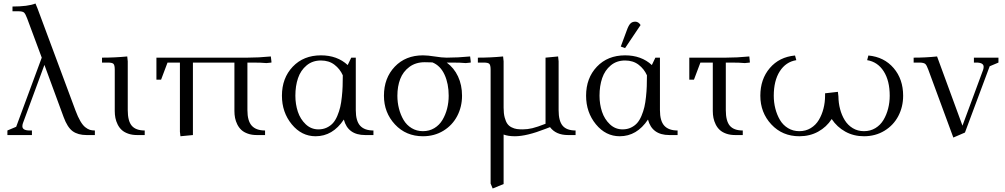

<svg xmlns="http://www.w3.org/2000/svg" viewBox="-20 -766 5702 1089"><path d="M22 0V-25.9L71.8 -46.9L216.8 -439L133.8 -662.1Q124.5 -687 116.5 -694.6Q108.4 -702.1 84 -702.1H50.8V-729Q139.2 -729 181.2 -746.1L192.9 -717.8L408.2 -139.2Q421.9 -102.5 435.8 -78.9Q449.7 -55.2 463.9 -44.2Q478 -33.2 490 -29.5Q502 -25.9 518.1 -25.9V0H471.2Q422.4 0 392.3 -21.7Q362.3 -43.5 340.8 -102.1L231.9 -397.9L109.9 -66.9Q106.9 -58.1 106.9 -49.8Q106.9 -25.9 148.9 -25.9H161.1V0Z M558.6 -411.1V-439Q631.3 -439 701.7 -445.8L704.6 -418V-141.1Q704.6 -79.6 727.5 -52.7Q750.5 -25.9 800.8 -25.9V0H757.8Q729 0 706.5 -8.1Q684.1 -16.1 670.2 -29.1Q656.2 -42 647.2 -60.3Q638.2 -78.6 634.5 -97.2Q630.9 -115.7 630.9 -136.2V-371.1Q630.9 -396 623.8 -403.6Q616.7 -411.1 591.8 -411.1Z M867.2 -314V-439H1383.3Q1446.3 -439 1516.1 -445.8L1519.5 -418V-411.1L1491.2 -408.2Q1461.4 -411.1 1414.6 -411.1H1383.3V-141.1Q1383.3 -80.1 1408 -53Q1432.6 -25.9 1483.4 -25.9V0H1436.5Q1407.7 0 1385.3 -8.1Q1362.8 -16.1 1348.9 -29.1Q1335 -42 1325.9 -60.3Q1316.9 -78.6 1313.2 -97.2Q1309.6 -115.7 1309.6 -136.2V-411.1H1074.2V0L1003.4 6.8L1000.5 -19V-411.1H930.2L893.6 -314Z M1579.1 -223.1Q1579.1 -323.2 1640.4 -387.7Q1701.7 -452.1 1800.3 -452.1Q1892.6 -452.1 1952.1 -397L1972.2 -439H1998V-141.1Q1998 -80.1 2022.7 -53Q2047.4 -25.9 2098.1 -25.9V0H2051.3Q1953.1 0 1930.2 -87.9Q1867.2 6.8 1770 6.8Q1690.4 6.8 1634.8 -61Q1579.1 -128.9 1579.1 -223.1ZM1655.3 -223.1Q1655.3 -174.8 1669.4 -132.3Q1683.6 -89.8 1714.1 -61Q1744.6 -32.2 1786.1 -32.2Q1812.5 -32.2 1833.5 -42.2Q1854.5 -52.2 1868.7 -68.1Q1882.8 -84 1893.3 -108.9Q1903.8 -133.8 1909.7 -158.7Q1915.5 -183.6 1918.9 -216.6Q1922.4 -249.5 1923.3 -277.1Q1924.3 -304.7 1924.3 -338.9Q1908.2 -375 1877 -398.9Q1845.7 -422.9 1800.3 -422.9Q1752.4 -422.9 1719 -395Q1685.5 -367.2 1670.4 -323Q1655.3 -278.8 1655.3 -223.1Z M2157.7 -223.1Q2157.7 -323.2 2219 -387.7Q2280.3 -452.1 2378.9 -452.1Q2405.8 -452.1 2446.3 -445.6Q2486.8 -439 2513.7 -439Q2576.7 -439 2646.5 -445.8L2649.9 -418V-411.1L2621.6 -408.2Q2591.8 -411.1 2544.9 -411.1H2513.7Q2555.2 -380.9 2577.9 -332.3Q2600.6 -283.7 2600.6 -223.1Q2600.6 -160.2 2573.2 -107.9Q2545.9 -55.7 2494.9 -24.4Q2443.8 6.8 2378.9 6.8Q2282.7 6.8 2220.2 -60.3Q2157.7 -127.4 2157.7 -223.1ZM2233.9 -223.1Q2233.9 -185.1 2242.9 -149.9Q2252 -114.7 2269 -85.7Q2286.1 -56.6 2314.7 -39.3Q2343.3 -22 2378.9 -22Q2415 -22 2443.6 -39.3Q2472.2 -56.6 2489.5 -85.7Q2506.8 -114.7 2515.9 -149.9Q2524.9 -185.1 2524.9 -223.1Q2524.9 -291 2501.5 -342.3Q2478 -393.6 2432.6 -412.1Q2416.5 -413.1 2388.7 -413.1Q2337.9 -413.1 2302 -386.5Q2266.1 -359.9 2250 -317.9Q2233.9 -275.9 2233.9 -223.1Z M2690.4 -411.1V-439Q2763.2 -439 2833.5 -445.8L2836.4 -418V-154.8Q2836.4 -122.6 2842.5 -99.6Q2848.6 -76.7 2857.9 -63.7Q2867.2 -50.8 2882.3 -43.5Q2897.5 -36.1 2911.4 -34.2Q2925.3 -32.2 2944.3 -32.2Q2971.7 -32.2 2999.3 -38.8Q3026.9 -45.4 3074.2 -64V-439L3145.5 -445.8L3148.4 -418V-141.1Q3148.4 -79.6 3171.4 -52.7Q3194.3 -25.9 3244.6 -25.9V0H3201.7Q3133.3 0 3099.6 -44.9L3074.2 -35.2Q2967.3 6.8 2900.4 6.8Q2862.3 6.8 2836.4 -2.9V277.8L2774.4 303.2L2762.7 274.9V-371.1Q2762.7 -396 2755.6 -403.6Q2748.5 -411.1 2723.6 -411.1Z M3304.2 -223.1Q3304.2 -323.2 3365.5 -387.7Q3426.8 -452.1 3525.4 -452.1Q3617.7 -452.1 3677.2 -397L3697.3 -439H3723.1V-141.1Q3723.1 -80.1 3747.8 -53Q3772.5 -25.9 3823.2 -25.9V0H3776.4Q3678.2 0 3655.3 -87.9Q3592.3 6.8 3495.1 6.8Q3415.5 6.8 3359.9 -61Q3304.2 -128.9 3304.2 -223.1ZM3380.4 -223.1Q3380.4 -174.8 3394.5 -132.3Q3408.7 -89.8 3439.2 -61Q3469.7 -32.2 3511.2 -32.2Q3537.6 -32.2 3558.6 -42.2Q3579.6 -52.2 3593.8 -68.1Q3607.9 -84 3618.4 -108.9Q3628.9 -133.8 3634.8 -158.7Q3640.6 -183.6 3644 -216.6Q3647.5 -249.5 3648.4 -277.1Q3649.4 -304.7 3649.4 -338.9Q3633.3 -375 3602.1 -398.9Q3570.8 -422.9 3525.4 -422.9Q3477.5 -422.9 3444.1 -395Q3410.6 -367.2 3395.5 -323Q3380.4 -278.8 3380.4 -223.1ZM3501 -502 3535.2 -594.2Q3544.9 -621.6 3555.4 -632.3Q3565.9 -643.1 3583 -643.1Q3601.1 -643.1 3613.3 -624L3525.4 -493.2Z M3889.6 -314V-439H4096.7Q4160.2 -439 4230 -445.8L4232.9 -418V-411.1L4204.6 -408.2Q4174.8 -411.1 4127.9 -411.1H4096.7V-141.1Q4096.7 -79.6 4119.6 -52.7Q4142.6 -25.9 4192.9 -25.9V0H4149.9Q4121.1 0 4098.6 -8.1Q4076.2 -16.1 4062.3 -29.1Q4048.3 -42 4039.3 -60.3Q4030.3 -78.6 4026.6 -97.2Q4022.9 -115.7 4022.9 -136.2V-411.1H3952.6L3916 -314Z M4292.5 -223.1Q4292.5 -316.9 4346.2 -379.9Q4399.9 -442.9 4489.3 -451.2L4496.6 -424.8Q4437 -415 4402.8 -361.6Q4368.7 -308.1 4368.7 -223.1Q4368.7 -185.1 4377.7 -149.9Q4386.7 -114.7 4403.8 -85.7Q4420.9 -56.6 4449.5 -39.3Q4478 -22 4513.7 -22Q4549.8 -22 4578.4 -39.3Q4606.9 -56.6 4624.3 -85.7Q4641.6 -114.7 4650.6 -149.9Q4659.7 -185.1 4659.7 -223.1V-236.8L4732.4 -245.1L4735.4 -219.2Q4735.8 -181.6 4744.9 -147.2Q4753.9 -112.8 4771.2 -84.5Q4788.6 -56.2 4816.7 -39.1Q4844.7 -22 4880.4 -22Q4916.5 -22 4945.1 -39.3Q4973.6 -56.6 4991 -85.7Q5008.3 -114.7 5017.3 -149.9Q5026.4 -185.1 5026.4 -223.1Q5026.4 -308.1 4992.2 -361.6Q4958 -415 4898.4 -424.8L4905.3 -451.2Q4994.6 -442.9 5048.6 -379.9Q5102.5 -316.9 5102.5 -223.1Q5102.5 -160.2 5075.2 -107.9Q5047.9 -55.7 4996.6 -24.4Q4945.3 6.8 4880.4 6.8Q4821.8 6.8 4774.7 -19.3Q4727.5 -45.4 4697.3 -90.8Q4668 -45.4 4620.6 -19.3Q4573.2 6.8 4513.7 6.8Q4417.5 6.8 4355 -60.3Q4292.5 -127.4 4292.5 -223.1Z M5162.1 -411.1V-439Q5230 -439 5294.9 -445.8L5439 -53.2L5556.2 -370.1Q5559.1 -378.9 5559.1 -387.2Q5559.1 -411.1 5517.1 -411.1H5503.9V-439H5643.1V-411.1L5593.3 -390.1L5453.1 -14.2L5387.2 14.2L5245.1 -371.1Q5236.3 -396 5228 -403.3Q5219.7 -410.6 5196.3 -411.1Z"/></svg>

Font: Dihjauti
Style: Regular
Weight: 400
Designer: T. Christopher White
Version: Version 3.0.0